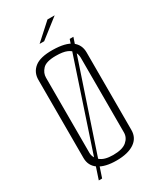

<svg xmlns="http://www.w3.org/2000/svg" viewBox="-206 -838 788 948"><g transform="rotate(-30 188.0 -363.5)"><path d="M187 3Q122 3 86.5 -21Q51 -45 51 -90V-535Q51 -578 83 -603.5Q115 -629 186 -628Q259 -627 292 -602Q325 -577 325 -534V-91Q325 -46 288.5 -21.5Q252 3 187 3ZM186 -29Q239 -29 263 -49.5Q287 -70 287 -99V-525Q287 -543 278 -559.5Q269 -576 247 -585.5Q225 -595 184 -595Q129 -595 109 -573.5Q89 -552 89 -526V-98Q89 -70 112.5 -49.5Q136 -29 186 -29ZM61 44 286 -633H307L80 44ZM145 -686 239 -771H280L171 -686Z"/></g></svg>

Font: Smooch Sans Thin Light
Style: Regular
Weight: 300
Version: Version 1.010